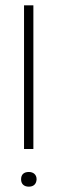

<svg xmlns="http://www.w3.org/2000/svg" viewBox="-20 -690 215 719"><path d="M59 -19V-18C59 -2 69 9 88 9C106 9 116 -1 117 -18V-19C117 -36 105 -46 88 -46C69 -46 59 -36 59 -19ZM70 -132H105V-670H70Z"/></svg>

Font: LT Wave Alt Thin
Style: Regular
Weight: 100
Designer: Daniel Lyons
Version: Version 2.5 (Glyphs App)